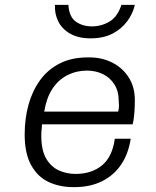

<svg xmlns="http://www.w3.org/2000/svg" viewBox="-20 -756 640 786"><path d="M279 10Q224 10 179 -11Q134 -32 107.5 -80Q81 -128 81 -205Q81 -270 96.5 -326.5Q112 -383 143.5 -427Q175 -471 224 -496Q273 -521 339 -521H347Q398 -521 440 -499.5Q482 -478 507 -439Q532 -400 532 -346Q532 -339 531.5 -321.5Q531 -304 529 -283Q527 -262 523 -247H152Q151 -238 151 -232Q149 -216 149 -202Q149 -140 169.5 -106Q190 -72 222 -58Q254 -44 289 -44Q355 -44 397.5 -79Q440 -114 450 -188H515Q506 -127 476 -82.5Q446 -38 397.5 -14Q349 10 285 10ZM161 -299H464Q468 -319 467 -327.5Q466 -336 466 -343Q466 -383 448 -411Q430 -439 400.5 -453Q371 -467 336 -467Q293 -467 255.5 -448Q218 -429 193 -390Q170 -354 161 -299ZM351 -599Q301 -599 267.5 -618Q234 -637 218.5 -668.5Q203 -700 205 -736H260Q263 -687 290.5 -667.5Q318 -648 356 -648Q395 -648 428 -667.5Q461 -687 477 -736H532Q524 -700 500.5 -668.5Q477 -637 440 -618Q403 -599 351 -599Z"/></svg>

Font: Chivo Mono Medium ExtraLight
Style: Italic
Weight: 250
Italic angle: -8.05°
Monospace: yes
Version: Version 1.008